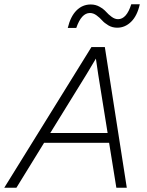

<svg xmlns="http://www.w3.org/2000/svg" viewBox="-60 -881 691 901"><path d="M556 -861H596Q584 -807 555.5 -779Q527 -751 490 -751Q467 -751 448.5 -762Q430 -773 419 -785.5Q408 -798 393 -809Q378 -820 362 -820Q322 -820 298 -750H258Q271 -804 299 -832Q327 -860 366 -860Q389 -860 408 -849Q427 -838 438 -825.5Q449 -813 464 -802Q479 -791 494 -791Q534 -791 556 -861ZM369 -660H432L535 0H486L452 -211H147L17 0H-40ZM176 -257H445L401 -531L390 -606L347 -534Z"/></svg>

Font: Elaine Sans Light
Style: Italic
Weight: 300
Italic angle: -13°
Designer: Wei Huang
Foundry: Wei Huang
Version: Version 2.001;December 24, 2019;FontCreator 12.0.0.2547 64-b